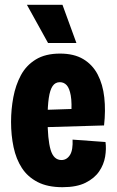

<svg xmlns="http://www.w3.org/2000/svg" viewBox="-20 -765 485 799"><path d="M240 14Q178 14 136.5 -7.5Q95 -29 71 -66Q47 -103 36.5 -152.5Q26 -202 26 -258Q26 -310 35.5 -360.5Q45 -411 67 -452Q89 -493 129 -517.5Q169 -542 230 -542Q288 -542 326.5 -519Q365 -496 386.5 -455Q408 -414 414 -359.5Q420 -305 413 -243L143 -235V-307L293 -312L276 -280Q280 -337 274.5 -367.5Q269 -398 257.5 -410.5Q246 -423 229 -423Q210 -423 199 -407Q188 -391 183 -357Q178 -323 178 -271Q178 -185 190.5 -142Q203 -99 236 -99Q247 -99 256 -104.5Q265 -110 271.5 -120.5Q278 -131 280.5 -147.5Q283 -164 282 -184L419 -174Q423 -146 417.5 -113Q412 -80 392.5 -51.5Q373 -23 336 -4.5Q299 14 240 14ZM180 -586 92 -745H240L298 -586Z"/></svg>

Font: Bricolage Grotesque 24pt Condensed ExtraBold
Style: Regular
Weight: 800
Width: 3
Designer: Mathieu Triay
Foundry: Atelier Triay
Version: Version 1.001;gftools[0.9.33.dev8+g029e19f]